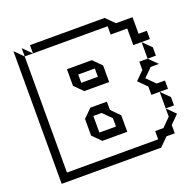

<svg xmlns="http://www.w3.org/2000/svg" viewBox="-127 -849 987 979"><g transform="rotate(-20 367.0 -360.0)"><path d="M90 -675V-720L135 -675ZM135 -675V-720H540L585 -675H675V-585H720V-540H630V-630H540V-675ZM675 -450V-540L720 -495V-450ZM630 -270V-315L585 -360L630 -405V-450H675L720 -405H675L630 -360L675 -315H720V-270ZM315 -495V-450H405V-495ZM675 -180V-270L720 -225V-180ZM315 -270V-180H405V-225L360 -270ZM45 0V-720L90 -675V-45H585V-90H630L675 -135V-180L720 -135L675 -90V-45H630L585 0ZM315 -405 270 -450V-540H405L450 -495V-405ZM270 -180V-270L315 -315H405V-270L450 -225V-135H315Z"/></g></svg>

Font: Rubik Iso
Style: Regular
Weight: 400
Designer: Hubert and Fischer, NaN
Foundry: Hubert and Fischer, NaN
Version: Version 2.200